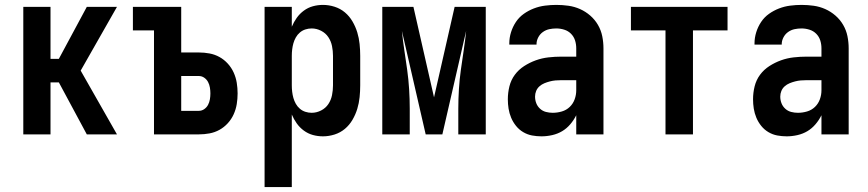

<svg xmlns="http://www.w3.org/2000/svg" viewBox="-20 -548 3540 783"><path d="M457 0H334L220 -212H186V0H75V-520H186V-308H220L334 -520H457L309 -260Z M608 0V-424H522V-520H719V-334H791Q813 -334 834.5 -330Q856 -326 875 -315.5Q894 -305 909 -288.5Q924 -272 933 -252Q942 -232 945.5 -210.5Q949 -189 949 -167Q949 -145 945.5 -123.5Q942 -102 933 -82Q924 -62 909 -45.5Q894 -29 875 -18.5Q856 -8 834.5 -4Q813 0 791 0ZM791 -96Q803 -96 813 -103Q823 -110 828.5 -120.5Q834 -131 836 -143Q838 -155 838 -167Q838 -179 836 -191Q834 -203 828.5 -213.5Q823 -224 813 -231Q803 -238 791 -238H719V-96Z M1059 215V-520H1170V-439Q1178 -458 1190 -475Q1202 -492 1219 -504.5Q1236 -517 1256 -522.5Q1276 -528 1297 -528Q1321 -528 1344.5 -520.5Q1368 -513 1386.5 -497.5Q1405 -482 1417.5 -460.5Q1430 -439 1437 -416Q1444 -393 1446.5 -368.5Q1449 -344 1449 -320V-200Q1449 -176 1446.5 -151.5Q1444 -127 1437 -104Q1430 -81 1417.5 -59.5Q1405 -38 1386.5 -22.5Q1368 -7 1344.5 0.5Q1321 8 1297 8Q1276 8 1256 2.5Q1236 -3 1219 -15.5Q1202 -28 1190 -45Q1178 -62 1170 -81V215ZM1251 -88Q1271 -88 1289.5 -97.5Q1308 -107 1319 -123.5Q1330 -140 1334 -160Q1338 -180 1338 -200V-320Q1338 -340 1334 -360Q1330 -380 1319 -396.5Q1308 -413 1289.5 -422.5Q1271 -432 1251 -432Q1238 -432 1225.5 -428Q1213 -424 1203 -415.5Q1193 -407 1186.5 -395.5Q1180 -384 1176.5 -371.5Q1173 -359 1171.5 -346Q1170 -333 1170 -320V-200Q1170 -187 1171.5 -174Q1173 -161 1176.5 -148.5Q1180 -136 1186.5 -124.5Q1193 -113 1203 -104.5Q1213 -96 1225.5 -92Q1238 -88 1251 -88Z M1539 0V-520H1666L1750 -151L1834 -520H1961V0H1849V-104Q1849 -144 1851.5 -184Q1854 -224 1859.5 -263.5Q1865 -303 1871 -342.5Q1877 -382 1881 -422L1784 0H1716L1619 -422Q1623 -382 1629 -342.5Q1635 -303 1640.5 -263.5Q1646 -224 1648.5 -184Q1651 -144 1651 -104V0Z M2188 8Q2169 8 2150 4.5Q2131 1 2114 -9Q2097 -19 2084.5 -34.5Q2072 -50 2064.5 -68Q2057 -86 2054 -105Q2051 -124 2051 -143Q2051 -170 2057.5 -196Q2064 -222 2079.5 -243Q2095 -264 2117.5 -278.5Q2140 -293 2165 -302Q2190 -311 2216.5 -314Q2243 -317 2269 -317H2330V-351Q2330 -368 2325 -383.5Q2320 -399 2308.5 -410.5Q2297 -422 2281 -427Q2265 -432 2249 -432Q2234 -432 2220 -429Q2206 -426 2194 -417.5Q2182 -409 2175 -395.5Q2168 -382 2168 -368V-366H2057V-371Q2057 -394 2064 -416.5Q2071 -439 2084 -458.5Q2097 -478 2116 -491.5Q2135 -505 2157 -513.5Q2179 -522 2202.5 -525Q2226 -528 2249 -528Q2274 -528 2298.5 -524.5Q2323 -521 2345.5 -511Q2368 -501 2387 -484.5Q2406 -468 2418.5 -446.5Q2431 -425 2436 -400.5Q2441 -376 2441 -351V0H2330V-78Q2320 -58 2305.5 -41Q2291 -24 2272.5 -13Q2254 -2 2232 3Q2210 8 2188 8ZM2234 -88Q2253 -88 2271.5 -93.5Q2290 -99 2303.5 -112Q2317 -125 2323.5 -143Q2330 -161 2330 -180V-221H2269Q2257 -221 2245.5 -220Q2234 -219 2222.5 -216Q2211 -213 2200 -208.5Q2189 -204 2180 -196Q2171 -188 2166.5 -177Q2162 -166 2162 -154Q2162 -140 2167 -127Q2172 -114 2182.5 -104.5Q2193 -95 2206.5 -91.5Q2220 -88 2234 -88Z M2694 0V-424H2553V-520H2947V-424H2806V0Z M3188 8Q3169 8 3150 4.5Q3131 1 3114 -9Q3097 -19 3084.5 -34.5Q3072 -50 3064.5 -68Q3057 -86 3054 -105Q3051 -124 3051 -143Q3051 -170 3057.5 -196Q3064 -222 3079.5 -243Q3095 -264 3117.5 -278.5Q3140 -293 3165 -302Q3190 -311 3216.5 -314Q3243 -317 3269 -317H3330V-351Q3330 -368 3325 -383.5Q3320 -399 3308.5 -410.5Q3297 -422 3281 -427Q3265 -432 3249 -432Q3234 -432 3220 -429Q3206 -426 3194 -417.5Q3182 -409 3175 -395.5Q3168 -382 3168 -368V-366H3057V-371Q3057 -394 3064 -416.5Q3071 -439 3084 -458.5Q3097 -478 3116 -491.5Q3135 -505 3157 -513.5Q3179 -522 3202.5 -525Q3226 -528 3249 -528Q3274 -528 3298.5 -524.5Q3323 -521 3345.5 -511Q3368 -501 3387 -484.5Q3406 -468 3418.5 -446.5Q3431 -425 3436 -400.5Q3441 -376 3441 -351V0H3330V-78Q3320 -58 3305.5 -41Q3291 -24 3272.5 -13Q3254 -2 3232 3Q3210 8 3188 8ZM3234 -88Q3253 -88 3271.5 -93.5Q3290 -99 3303.5 -112Q3317 -125 3323.5 -143Q3330 -161 3330 -180V-221H3269Q3257 -221 3245.5 -220Q3234 -219 3222.5 -216Q3211 -213 3200 -208.5Q3189 -204 3180 -196Q3171 -188 3166.5 -177Q3162 -166 3162 -154Q3162 -140 3167 -127Q3172 -114 3182.5 -104.5Q3193 -95 3206.5 -91.5Q3220 -88 3234 -88Z"/></svg>

Font: Iosevka Term
Style: Bold
Weight: 700
Monospace: yes
Designer: Belleve Invis
Foundry: Belleve Invis
Version: Version 30.0.1